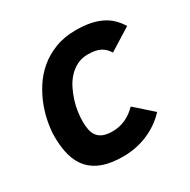

<svg xmlns="http://www.w3.org/2000/svg" viewBox="-128 -647 771 781"><g transform="rotate(-30 257.0 -256.0)"><path d="M444.8 -73.2Q425.8 -52.2 402.3 -35.9Q378.9 -19.5 352.1 -8.1Q325.2 3.4 295.9 9.3Q266.6 15.1 235.8 15.1Q180.7 15.1 142.1 1.5Q103.5 -12.2 79.3 -38.8Q55.2 -65.4 44.2 -104.7Q33.2 -144 33.2 -194.8Q33.2 -223.1 39.6 -258.8Q45.9 -294.4 59.8 -331.3Q73.7 -368.2 96.2 -403.3Q118.7 -438.5 150.9 -465.8Q183.1 -493.2 226.1 -510Q269 -526.9 324.2 -526.9Q360.8 -526.9 389.9 -521.2Q418.9 -515.6 442.1 -504.4Q465.3 -493.2 482.9 -476.3Q500.5 -459.5 514.2 -437L410.2 -372.1Q396.5 -395 375.2 -406Q354 -417 317.9 -417Q289.1 -417 266.6 -405.8Q244.1 -394.5 226.8 -376Q209.5 -357.4 197.5 -333.5Q185.5 -309.6 177.7 -284.7Q169.9 -259.8 166.5 -235.4Q163.1 -210.9 163.1 -191.9Q163.1 -169.4 166.7 -151.4Q170.4 -133.3 180.2 -120.8Q189.9 -108.4 206.5 -101.8Q223.1 -95.2 249 -95.2Q282.2 -95.2 310.8 -108.4Q339.4 -121.6 362.8 -146Z"/></g></svg>

Font: Clear Sans
Style: Bold Italic
Weight: 700
Italic angle: -12°
Foundry: Intel Corporation
Version: Version 1.00